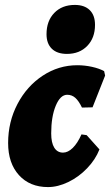

<svg xmlns="http://www.w3.org/2000/svg" viewBox="-20 -748 447 780"><path d="M188 -206Q188 -168 200.5 -148Q213 -128 236 -128Q256 -128 275.5 -147Q295 -166 311 -202L332 -199L384 -141Q368 -100 334 -64.5Q300 -29 257.5 -8.5Q215 12 175 12Q101 12 57 -36.5Q13 -85 13 -167Q13 -253 51 -325.5Q89 -398 153.5 -440.5Q218 -483 294 -483Q324 -483 353.5 -476.5Q383 -470 403 -459L407 -441L356 -312L313 -311Q300 -338 286 -350.5Q272 -363 253 -363Q225 -363 206.5 -318.5Q188 -274 188 -206ZM169 -609Q169 -663 200.5 -695.5Q232 -728 284 -728Q323 -728 344.5 -707Q366 -686 366 -647Q366 -594 334.5 -561.5Q303 -529 252 -529Q212 -529 190.5 -550Q169 -571 169 -609Z"/></svg>

Font: Alegreya Black
Style: Italic
Weight: 900
Italic angle: -7°
Designer: Juan Pablo del Peral
Foundry: Huerta Tipografica
Version: Version 2.007; ttfautohint (v1.6)